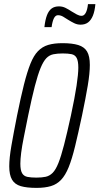

<svg xmlns="http://www.w3.org/2000/svg" viewBox="-20 -906 484 934"><path d="M158 8Q110 8 81 -0.5Q52 -9 38.5 -32Q25 -55 25 -97Q25 -137 35.5 -197.5Q46 -258 63 -344Q81 -433 96.5 -494.5Q112 -556 128 -596Q144 -636 165 -657.5Q186 -679 214.5 -687.5Q243 -696 284 -696Q331 -696 360.5 -687Q390 -678 403.5 -655.5Q417 -633 417 -590Q417 -550 407 -490Q397 -430 379 -344Q360 -255 345 -193.5Q330 -132 314 -92.5Q298 -53 277 -31Q256 -9 227 -0.5Q198 8 158 8ZM157 -42Q183 -42 202 -46Q221 -50 236 -65Q251 -80 264 -112.5Q277 -145 291.5 -201Q306 -257 325 -344Q344 -433 352.5 -489.5Q361 -546 361 -577Q361 -609 353 -624Q345 -639 328 -642.5Q311 -646 285 -646Q259 -646 239.5 -642Q220 -638 205.5 -623Q191 -608 177.5 -575.5Q164 -543 149.5 -487Q135 -431 117 -344Q105 -284 96 -239.5Q87 -195 83 -163Q79 -131 79 -110Q79 -78 87.5 -63.5Q96 -49 113.5 -45.5Q131 -42 157 -42ZM196 -774Q200 -810 208.5 -832Q217 -854 231 -864.5Q245 -875 267 -875Q284 -875 299 -867.5Q314 -860 329 -850Q342 -842 354 -835.5Q366 -829 377 -829Q389 -829 397 -843.5Q405 -858 408 -886H444Q441 -852 432 -830Q423 -808 408.5 -797Q394 -786 372 -786Q356 -786 341.5 -793Q327 -800 311 -810Q299 -818 287 -825Q275 -832 262 -832Q250 -832 242.5 -817.5Q235 -803 231 -774Z"/></svg>

Font: Saira ExtraCondensed Light
Style: Italic
Weight: 300
Width: 2
Italic angle: -12°
Designer: Hector Gatti with collaboration of the Omnibus-Type team
Foundry: Omnibus-Type
Version: Version 1.101